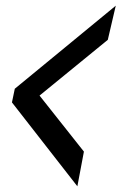

<svg xmlns="http://www.w3.org/2000/svg" viewBox="-20 -618 427 675"><path d="M387 -598 359 -478 119 -282 275 -85 252 37 22 -258 32 -306Z"/></svg>

Font: GFS Artemisia
Style: Bold Italic
Weight: 700
Italic angle: -12°
Designer: Designed by Takis Katsoulidis and George D. Matthiopoulos.
Foundry: Designed by Takis Katsoulidis and George D. Matthiopoulos.
Version: Version 1.0